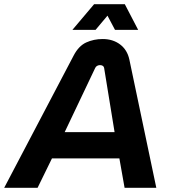

<svg xmlns="http://www.w3.org/2000/svg" viewBox="-60 -900 809 920"><path d="M-40 0 293 -634Q317 -680 353 -696.5Q389 -713 432 -713Q481 -713 515.5 -687Q550 -661 560 -614L689 0H537L512 -141H189L120 0ZM250 -267H489L439 -574Q438 -581 432.5 -584.5Q427 -588 419 -588Q412 -588 405.5 -584.5Q399 -581 396 -574ZM287 -757 391 -880H538L602 -757H491L455 -825L398 -757Z"/></svg>

Font: MuseoModerno SemiBold
Style: Italic
Weight: 600
Italic angle: -9°
Designer: Pablo Cosgaya, Héctor Gatti, Marcela Romero, and the Authors of The MuseoModerno Project.
Foundry: Omnibus-Type Team
Version: Version 1.003